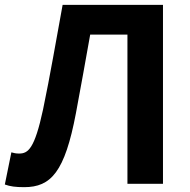

<svg xmlns="http://www.w3.org/2000/svg" viewBox="-28 -760 785 794"><path d="M72 14C183 14 240 -49 286 -292C306 -399 325 -504 345 -617H499V0H646V-740H231C204 -593 180 -451 150 -307C115 -144 88 -125 51 -125C38 -125 29 -127 19 -130L-8 3C14 11 36 14 72 14Z"/></svg>

Font: Noto Sans T Chinese Bold
Style: Bold
Weight: 700
Designer: Ryoko NISHIZUKA (kana & ideographs); Paul D. Hunt (Latin, Greek & Cyrillic); Wenlong ZHANG (bopomofo); Sandoll Communica
Foundry: Adobe Systems Incorporated
Version: Version 1.000;PS 1;hotconv 1.0.78;makeotf.lib2.5.61930